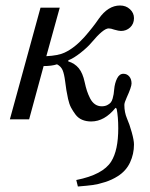

<svg xmlns="http://www.w3.org/2000/svg" viewBox="-20 -430 540 692"><path d="M15.6 0 126 -402.3H195.3L147 -227.5Q189 -229.5 212.4 -240.2Q248.5 -256.8 283.7 -295.9Q315.4 -332 335.9 -362.3Q369.6 -410.2 412.6 -410.2Q434.1 -410.2 448.5 -396.7Q462.9 -383.3 462.9 -364.7Q462.9 -344.2 449.2 -331.3Q435.5 -318.4 416 -318.4Q408.2 -318.4 391.6 -323.2Q379.9 -327.6 371.6 -327.6Q352.5 -327.6 309.6 -276.4Q296.4 -260.3 270.8 -240Q245.1 -219.7 226.6 -212.9L225.6 -209Q249.5 -201.7 263.9 -184.1Q278.3 -166.5 285.2 -133.8Q289.1 -115.7 293.5 -102.3Q297.9 -88.9 304.9 -75.2Q312 -61.5 322.5 -54.2Q333 -46.9 346.7 -46.9Q357.9 -46.9 366.2 -51Q374.5 -55.2 378.9 -60.3Q383.3 -65.4 386 -75Q388.7 -84.5 389.6 -90.8Q390.6 -97.2 391.6 -108.4Q393.6 -130.4 401.9 -147.2Q410.2 -164.1 424.8 -164.1Q437.5 -164.1 445.8 -154.5Q454.1 -145 454.1 -128.9Q454.1 -116.7 436.5 -78.1Q428.2 -60.1 428.2 -51.8Q428.2 -25.4 437.5 -3.4Q446.8 17.6 454.8 46.6Q462.9 75.7 462.9 90.8Q462.9 125 448.7 155.5Q434.6 186 404.3 205.1Q383.8 218.3 358.4 226.3Q333 234.4 314.7 236.8Q296.4 239.3 260.7 242.2L254.9 218.8Q351.1 199.7 380.9 151.9Q406.2 111.8 406.2 32.2Q406.2 -8.8 400.4 -38.1L396.5 -41.5Q356.9 7.8 308.6 7.8Q290.5 7.8 276.1 1.7Q261.7 -4.4 252.2 -17.1Q242.7 -29.8 236.1 -42.2Q229.5 -54.7 225.3 -73.7Q221.2 -92.8 219.2 -105.2Q217.3 -117.7 214.8 -136.7Q211.4 -163.6 205.6 -177.2Q199.7 -190.9 185.5 -198.2Q166.5 -191.9 137.2 -191.9L85 0Z"/></svg>

Font: Theano Modern
Style: Regular
Weight: 400
Designer: Alexey Kryukov
Version: Version 2.00